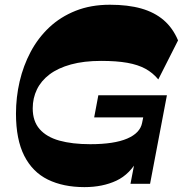

<svg xmlns="http://www.w3.org/2000/svg" viewBox="-20 -764 760 798"><path d="M331 13.7Q243 13.7 179 -17.6Q115 -49 80.7 -116.7Q46.4 -184.4 46.4 -291.6Q46.4 -359.7 61.6 -425.4Q76.9 -491 107.4 -548.5Q137.9 -606 184.6 -650.1Q231.4 -694.1 294.5 -719.2Q357.6 -744.3 436.7 -744.3Q511.7 -744.3 566.9 -728.7Q622 -713.1 660.2 -680.4Q698.4 -647.6 720 -596.1L637.9 -433.9Q614.9 -461.7 584.1 -478.4Q553.3 -495.1 509 -503Q464.7 -510.9 400.1 -510.9Q328.3 -510.9 274.8 -496.1Q221.3 -481.4 186 -454.8Q150.7 -428.1 133.4 -392.1Q116 -356.1 116 -313.6Q116 -260.4 144.6 -227.5Q173.3 -194.6 226.8 -179.6Q280.3 -164.7 355 -164.7Q454.3 -164.7 508.6 -188Q562.9 -211.3 570.7 -253.9L588.3 -339.7L607.9 -276H371.4L388.7 -368H673.7L603.7 0H522.3L547 -128.4L556.1 -106.7Q521 -39.9 463.7 -13.1Q406.4 13.7 331 13.7Z"/></svg>

Font: Savate ExtraLight
Style: Italic
Weight: 200
Italic angle: -11°
Designer: Max Esnée
Foundry: Plomb Type
Version: Version 2.000